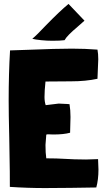

<svg xmlns="http://www.w3.org/2000/svg" viewBox="-20 -950 521 975"><path d="M375 -815Q319 -768 308 -746Q287 -743 246 -743Q218 -743 188.5 -746Q159 -749 144 -753Q168 -773 211 -819Q285 -895 328 -930L409 -845ZM469 2Q425 2 339 4L208 5Q119 5 30 -1Q31 -33 27 -250Q24 -373 24 -439Q24 -576 31 -694L119 -697Q267 -703 345 -703Q412 -703 475 -698Q479 -677 479 -649Q479 -634 477 -600Q475 -568 475 -550Q415 -537 341 -537L211 -536Q206 -489 206 -458Q206 -434 212 -416L278 -424Q292 -424 320 -422L333 -421Q338 -391 338 -356L336 -276Q304 -267 250 -267L224 -268Q217 -268 215 -266L211 -214Q211 -173 215 -146Q267 -146 316 -143Q333 -142 358 -141Q383 -140 417 -140L478 -142Q480 -96 480 -89Q480 -38 469 2Z"/></svg>

Font: Londrina Solid Black
Style: Regular
Weight: 900
Designer: Marcelo Magalhaes
Foundry: Marcelo Magalhães
Version: Version 1.002